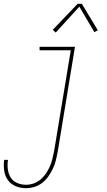

<svg xmlns="http://www.w3.org/2000/svg" viewBox="-40 -776 560 1009"><path d="M97 213Q68 213 42.5 202.5Q17 192 1.5 170.5Q-14 149 -18 120.5Q-22 92 -18 64H2Q-2 88 1 112.5Q4 137 16 156.5Q28 176 50 185.5Q72 195 97 195Q117 195 137 188Q157 181 173.5 167Q190 153 202 135Q214 117 222 98.5Q230 80 235 60Q240 40 244 20L332 -512H168V-530H354L263 23Q259 45 253.5 67Q248 89 238 110Q228 131 214.5 150.5Q201 170 182.5 184.5Q164 199 141.5 206Q119 213 97 213ZM253 -605 237 -619 368 -756H390L474 -617L456 -607L377 -741Z"/></svg>

Font: Iosevka Curly Thin Oblique
Style: Regular
Weight: 100
Italic angle: -9°
Monospace: yes
Designer: Belleve Invis
Foundry: Belleve Invis
Version: Version 11.1.0; ttfautohint (v1.8.3)